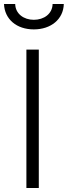

<svg xmlns="http://www.w3.org/2000/svg" viewBox="-45 -940 339 960"><path d="M-25 -920C-22 -844 38 -793 124 -793C210 -793 272 -844 274 -920H218C217 -871 175 -841 124 -841C74 -841 32 -871 31 -920H-25ZM149 0V-692H87V0Z"/></svg>

Font: RazerF5 Light
Style: Regular
Weight: 300
Foundry: Razer Inc.
Version: Version 2